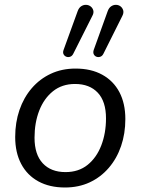

<svg xmlns="http://www.w3.org/2000/svg" viewBox="-20 -786 596 814"><path d="M255.3 8.9Q190.2 8.9 142.7 -17Q95.2 -42.9 69.8 -91.1Q44.4 -139.2 44.4 -205.2Q44.4 -266.9 62.5 -319.7Q80.6 -372.4 114.6 -412Q148.7 -451.6 195.6 -473.4Q242.5 -495.3 300.5 -495.3Q366.2 -495.3 413.4 -469.3Q460.7 -443.4 486.1 -395.5Q511.4 -347.6 511.4 -281.2Q511.4 -219.4 493.3 -166.7Q475.3 -114 441.2 -74.4Q407.2 -34.8 360.3 -12.9Q313.4 8.9 255.3 8.9ZM257.8 -56.4Q313.3 -56.4 351.5 -87.1Q389.6 -117.9 409.5 -169.8Q429.4 -221.7 429.4 -284.1Q429.4 -355.8 394.6 -392.9Q359.7 -430 298 -430Q243 -430 204.6 -399.2Q166.3 -368.4 146.3 -317Q126.4 -265.7 126.4 -202.2Q126.4 -131 161.3 -93.7Q196.1 -56.4 257.8 -56.4ZM418.7 -558.6Q413.8 -548.4 405.3 -545.5Q396.7 -542.5 388.9 -545.5Q381.2 -548.4 377.5 -556Q373.9 -563.5 377.3 -574.2L436.3 -738Q441.7 -753.2 451.8 -759.6Q461.8 -766 472.6 -765.5Q483.3 -765 491.4 -758.7Q499.4 -752.3 502.4 -741.8Q505.3 -731.2 498.4 -718ZM290.9 -558.6Q286 -548.4 277.5 -545.5Q268.9 -542.5 261.2 -545.5Q253.4 -548.4 249.5 -556Q245.6 -563.5 249.5 -574.2L309 -738Q314.4 -753.2 324.4 -759.6Q334.5 -766 345.2 -765.5Q356 -765 364.3 -758.7Q372.6 -752.3 375.5 -741.8Q378.5 -731.2 371.1 -718Z"/></svg>

Font: Nunito ExtraLight
Style: Italic
Weight: 200
Italic angle: -9°
Designer: Vernon Adams
Foundry: Vernon Adams
Version: Version 3.602